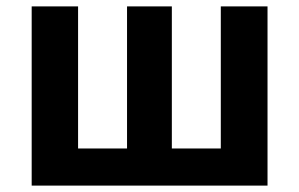

<svg xmlns="http://www.w3.org/2000/svg" viewBox="-20 -580 935 600"><path d="M224 -560H79V0H816V-560H670V-116H517V-560H377V-116H224Z"/></svg>

Font: Spoqa Han Sans Neo Bold
Style: Bold
Weight: 700
Designer: [Spoqa Han Sans Neo] Dong-huui Kim  Younghwa Kang  Yujin Lee  [Noto Sans] Ryoko NISHIZUKA  (kana & ideographs); Paul D. 
Foundry: Spoqa (http://www.spoqa-han-sans.com)
Version: Version 1.100;hotconv 1.0.109;makeotfexe 2.5.65596